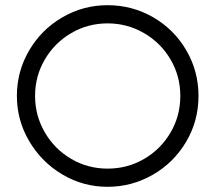

<svg xmlns="http://www.w3.org/2000/svg" viewBox="-20 -711 829 739"><path d="M45 -342Q45 -436 92 -516.5Q139 -597 219.5 -644Q300 -691 394 -691Q489 -691 569.5 -644.5Q650 -598 697 -517.5Q744 -437 744 -342Q744 -245 696 -164.5Q648 -84 567.5 -38Q487 8 394 8Q300 8 220 -39.5Q140 -87 92.5 -167.5Q45 -248 45 -342ZM674 -342Q674 -418 636.5 -482Q599 -546 534.5 -583.5Q470 -621 394 -621Q318 -621 254 -583.5Q190 -546 152.5 -482Q115 -418 115 -342Q115 -266 152.5 -201.5Q190 -137 254 -99.5Q318 -62 394 -62Q471 -62 535 -99.5Q599 -137 636.5 -201Q674 -265 674 -342Z"/></svg>

Font: Teachers[wght]
Style: Regular
Weight: 400
Designer: Alfredo Marco Pradil & Chank Diesel
Version: Version 1.000;Glyphs 3.1.2 (3151)